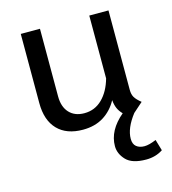

<svg xmlns="http://www.w3.org/2000/svg" viewBox="-103 -555 760 850"><g transform="rotate(-15 277.0 -129.5)"><path d="M540 189Q507 211 463 211Q399 211 371.5 182Q344 153 344 118Q344 46 415 -14Q401 -28 394 -44Q387 -60 385 -82Q361 -38 321.5 -13.5Q282 11 227 11Q152 11 111 -31.5Q70 -74 70 -153V-470H158V-160Q158 -112 183 -85Q208 -58 252 -58Q300 -58 334 -91.5Q368 -125 384 -182V-470H472V-106Q472 -85 480 -71.5Q488 -58 509 -41L465 -2Q420 56 420 105Q420 129 434 140.5Q448 152 471 152Q492 152 525 138Z"/></g></svg>

Font: KoHo Medium
Style: Regular
Weight: 500
Version: Version 1.000; ttfautohint (v1.6)